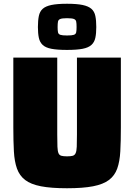

<svg xmlns="http://www.w3.org/2000/svg" viewBox="-20 -995 715 1023"><path d="M337 8Q252 8 198 -2.5Q144 -13 114 -36Q84 -59 70.5 -96.5Q57 -134 54 -188.5Q51 -243 51 -316V-688H285V-278Q285 -237 286 -213.5Q287 -190 291.5 -179Q296 -168 307 -165Q318 -162 337 -162Q357 -162 367.5 -165Q378 -168 383 -179Q388 -190 389 -213.5Q390 -237 390 -278V-688H624V-316Q624 -243 621 -188.5Q618 -134 604.5 -96.5Q591 -59 560.5 -36Q530 -13 476 -2.5Q422 8 337 8ZM337 -729Q285 -729 254 -735Q223 -741 207.5 -755.5Q192 -770 187 -793.5Q182 -817 182 -851Q182 -886 187 -910Q192 -934 207.5 -948Q223 -962 254 -968.5Q285 -975 337 -975Q389 -975 420 -968.5Q451 -962 467 -948Q483 -934 488 -910Q493 -886 493 -851Q493 -817 488 -793.5Q483 -770 467 -755.5Q451 -741 420 -735Q389 -729 337 -729ZM337 -806Q363 -806 373.5 -809.5Q384 -813 386 -823Q388 -833 388 -851Q388 -870 386 -880Q384 -890 373.5 -894Q363 -898 337 -898Q312 -898 301.5 -894Q291 -890 289 -880Q287 -870 287 -851Q287 -833 289 -823Q291 -813 301.5 -809.5Q312 -806 337 -806Z"/></svg>

Font: Saira Thin Black
Style: Regular
Weight: 900
Version: Version 1.101